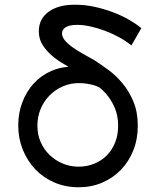

<svg xmlns="http://www.w3.org/2000/svg" viewBox="-20 -783 651 811"><path d="M312 8Q256 8 209 -12.5Q162 -33 128.5 -68.5Q95 -104 76 -151.5Q57 -199 57 -253Q57 -306 74.5 -351.5Q92 -397 122.5 -430.5Q153 -464 196 -483Q230 -498 269 -501Q262 -505 256 -509Q225 -526 200.5 -547Q176 -568 160 -593Q144 -618 144 -651Q144 -703 185 -733Q226 -763 294 -763Q297 -763 299 -763Q340 -763 380.5 -754Q421 -745 458 -731Q495 -717 526 -699Q557 -681 577 -664L535 -591Q512 -610 482.5 -626Q453 -642 422 -653.5Q391 -665 361 -671.5Q331 -678 306 -678Q275 -678 258.5 -668.5Q242 -659 242 -642Q242 -627 254 -612.5Q266 -598 285.5 -584Q305 -570 329 -556.5Q353 -543 378 -529Q406 -511 438 -487.5Q470 -464 497.5 -431Q525 -398 543.5 -354Q562 -310 562 -252Q562 -195 543 -147.5Q524 -100 490.5 -65.5Q457 -31 411.5 -11.5Q366 8 312 8ZM426 -389Q414 -402 401 -413Q390 -419 377 -423Q345 -432 314 -432Q277 -432 245 -418Q213 -404 189 -379.5Q165 -355 151.5 -322.5Q138 -290 138 -252Q138 -214 152 -182.5Q166 -151 190 -128Q214 -105 245.5 -92Q277 -79 312 -79Q347 -79 378 -91.5Q409 -104 431.5 -127Q454 -150 466.5 -181.5Q479 -213 479 -252Q479 -294 464.5 -328Q450 -362 426 -389Z"/></svg>

Font: Rising Sun
Style: Regular
Weight: 400
Designer: Matt McInerney, Pablo Impallari, Rodrigo Fuenzalida (Raleway font), Stephen Hutchings (Greek), Cristiano Sobral (main ch
Foundry: The Rising Sun Project Authors
Version: Version 4.327; ttfautohint (v1.8.4.7-5d5b-dirty)